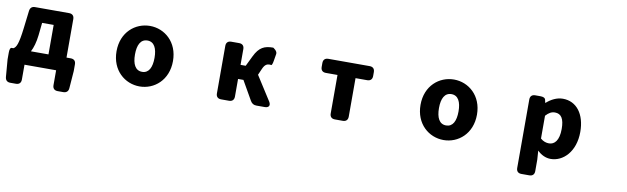

<svg xmlns="http://www.w3.org/2000/svg" viewBox="-46 -1081 6092 1866"><g transform="rotate(10 3000.0 -148.0)"><path d="M267 -266 280 -390H394V-99H221C243 -141 259 -196 267 -266ZM11 18 25 189C28 221 46 237 77 237H132C164 237 182 219 182 187V40H494V187C494 219 512 237 544 237H599C630 237 649 220 651 189L664 18V-49C664 -81 646 -99 614 -99H572V-479C572 -511 554 -529 522 -529H186C155 -529 138 -513 134 -482L113 -307C94 -148 75 -114 48 -99H30C18 -99 11 -81 11 -49Z M1319 54C1463 54 1597 -56 1597 -245C1597 -433 1463 -543 1319 -543C1174 -543 1040 -433 1040 -245C1040 -56 1174 54 1319 54ZM1222 -245C1222 -339 1252 -399 1319 -399C1385 -399 1415 -339 1415 -245C1415 -150 1385 -90 1319 -90C1252 -90 1222 -150 1222 -245Z M2072 -479V-10C2072 22 2090 40 2122 40H2200C2232 40 2250 22 2250 -10V-184H2303L2411 5C2425 29 2444 40 2471 40H2553C2593 40 2608 15 2586 -20L2434 -258L2461 -320C2482 -368 2504 -375 2532 -375C2536 -375 2540 -374 2543 -373C2550 -371 2557 -389 2562 -421L2573 -487C2578 -518 2534 -543 2534 -543C2449 -543 2397 -521 2350 -424L2301 -323H2250V-479C2250 -511 2232 -529 2200 -529H2122C2090 -529 2072 -511 2072 -479Z M3080 -390H3195V-10C3195 22 3213 40 3245 40H3323C3355 40 3373 22 3373 -10V-390H3488C3520 -390 3538 -408 3538 -440V-479C3538 -511 3520 -529 3488 -529H3080C3048 -529 3030 -511 3030 -479V-440C3030 -408 3048 -390 3080 -390Z M4319 54C4463 54 4597 -56 4597 -245C4597 -433 4463 -543 4319 -543C4174 -543 4040 -433 4040 -245C4040 -56 4174 54 4319 54ZM4222 -245C4222 -339 4252 -399 4319 -399C4385 -399 4415 -339 4415 -245C4415 -150 4385 -90 4319 -90C4252 -90 4222 -150 4222 -245Z M5072 -479V197C5072 229 5090 247 5122 247H5200C5232 247 5250 229 5250 197V84L5244 -5C5282 33 5328 54 5376 54C5498 54 5615 -58 5615 -254C5615 -429 5529 -543 5393 -543C5334 -543 5278 -514 5233 -474H5230L5224 -502C5220 -521 5202 -529 5172 -529H5122C5090 -529 5072 -511 5072 -479ZM5250 -125V-350C5280 -383 5307 -398 5340 -398C5403 -398 5432 -351 5432 -251C5432 -137 5388 -92 5334 -92C5307 -92 5278 -100 5250 -125Z"/></g></svg>

Font: コーポレート・ロゴ（ラウンド）ver3 Bold
Style: Regular
Weight: 700
Designer: [KANA_main] LOGOTYPE.JP [Source Han Sans] Ryoko NISHIZUKA 西塚涼子 (kana, bopomofo & ideographs); Paul D. Hunt (Latin, Greek
Version: Version 12.001;FEAKit 1.0